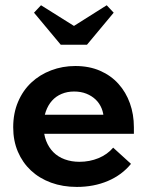

<svg xmlns="http://www.w3.org/2000/svg" viewBox="-20 -722 574 749"><path d="M279.8 7.2Q346 7.2 400.6 -15.9Q455.3 -39 491 -82.8L421.5 -146Q398.8 -119.3 364.1 -105Q329.5 -90.8 289.8 -90.8Q258.8 -90.8 232.6 -100.4Q206.5 -110 188.4 -128.1Q170.3 -146.3 160.1 -172.3Q150 -198.3 150 -231.8Q150 -262.8 158.8 -287.4Q167.5 -312 182.9 -329.2Q198.3 -346.5 220.4 -355.7Q242.5 -365 269 -365Q295.8 -365 317 -356.5Q338.2 -348 353.4 -333.4Q368.5 -318.7 376.5 -299Q384.5 -279.3 384.5 -257.3V-221.8L459.3 -274.5H102.8V-200H502.3V-225.7Q502.3 -275.8 486.8 -319.1Q471.3 -362.5 442 -395Q412.8 -427.5 370.3 -446Q327.8 -464.5 273.8 -464.5Q223.8 -464.5 179.5 -447.6Q135.2 -430.8 102.2 -399.9Q69.2 -369 50.4 -324.6Q31.5 -280.3 31.5 -225.3Q31.5 -173 49.7 -130.3Q68 -87.5 100.7 -56.9Q133.5 -26.3 179.1 -9.5Q224.8 7.2 279.8 7.2ZM140 -701.5 112.7 -672.5 217 -547.5H319.3L423.5 -672.5L396.3 -701.5L236.3 -600.5H301Z"/></svg>

Font: Tilda Sans VF
Style: Regular
Weight: 400
Designer: ParaType Ltd
Foundry: ParaType Ltd
Version: Version 1.010